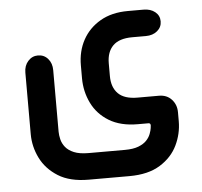

<svg xmlns="http://www.w3.org/2000/svg" viewBox="-45 -437 692 659"><g transform="rotate(-5 301.0 -107.5)"><path d="M375 175H235Q170 175 129.5 149.5Q89 124 69.5 84.5Q50 45 50 2V-210Q50 -234 64 -249.5Q78 -265 98 -265Q119 -265 132.5 -249.5Q146 -234 146 -210V2Q146 14 149.5 28.5Q153 43 163 55.5Q173 68 192 76Q211 84 243 84H367Q396 84 414 77Q432 70 442 59.5Q452 49 456.5 37Q461 25 462 17L463 8Q463 0 456 0H419Q360 0 320.5 -24Q281 -48 261.5 -88Q242 -128 242 -174V-218Q242 -267 263 -305.5Q284 -344 323.5 -367Q363 -390 419 -390H473Q497 -390 512.5 -377.5Q528 -365 528 -345Q528 -325 512.5 -312Q497 -299 473 -299H426Q381 -299 359.5 -277.5Q338 -256 338 -217V-173Q338 -134 359.5 -112.5Q381 -91 426 -91H500Q527 -91 543.5 -73Q560 -55 560 -29V2Q560 45 541 84.5Q522 124 481 149.5Q440 175 375 175Z"/></g></svg>

Font: Beiruti SemiBold
Style: Regular
Weight: 600
Designer: Arlette Boutros
Foundry: Boutros
Version: Version 1.41